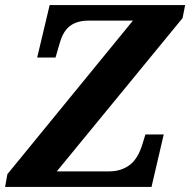

<svg xmlns="http://www.w3.org/2000/svg" viewBox="-22 -734 747 754"><path d="M-2 0 7 -50 500 -653H326Q281 -653 253.5 -632.5Q226 -612 213 -566L196 -508H124L173 -714H705L695 -663L201 -61H407Q453 -61 486.5 -85.5Q520 -110 538 -170L549 -206H621L573 0Z"/></svg>

Font: Noto Serif
Style: Bold Italic
Weight: 700
Italic angle: -12°
Designer: Monotype Design Team
Foundry: Monotype Imaging Inc.
Version: Version 2.013